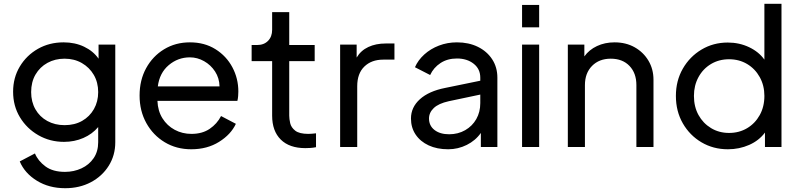

<svg xmlns="http://www.w3.org/2000/svg" viewBox="-20 -774 4214 1011"><path d="M323 217Q238 217 174 177.5Q110 138 84 76L164 34Q180 73 219 102Q258 131 322 131Q369 131 409 112.5Q449 94 473 59Q497 24 497 -25V-105Q466 -68 419 -47.5Q372 -27 317 -27Q243 -27 182 -62Q121 -97 85 -156.5Q49 -216 49 -291Q49 -365 84.5 -424Q120 -483 180 -517Q240 -551 315 -551Q375 -551 423 -528Q471 -505 499 -465V-539H587V-25Q587 44 552.5 99Q518 154 458.5 185.5Q399 217 323 217ZM320 -115Q373 -115 412.5 -137.5Q452 -160 474.5 -199.5Q497 -239 497 -289Q497 -340 474 -379.5Q451 -419 411 -442Q371 -465 320 -465Q270 -465 230 -443Q190 -421 167 -381.5Q144 -342 144 -289Q144 -238 166.5 -198.5Q189 -159 229 -137Q269 -115 320 -115Z M987 12Q909 12 847.5 -25Q786 -62 750.5 -126Q715 -190 715 -271Q715 -352 749.5 -415Q784 -478 844 -514.5Q904 -551 980 -551Q1057 -551 1114.5 -515Q1172 -479 1203.5 -420Q1235 -361 1235 -292Q1235 -282 1234 -268.5Q1233 -255 1230 -243H809Q811 -190 835.5 -151Q860 -112 900 -90.5Q940 -69 988 -69Q1045 -69 1084 -95.5Q1123 -122 1144 -163L1222 -122Q1196 -66 1133.5 -27Q1071 12 987 12ZM980 -472Q917 -472 868.5 -431Q820 -390 811 -319H1136Q1135 -363 1112.5 -397.5Q1090 -432 1054.5 -452Q1019 -472 980 -472Z M1588 6Q1504 6 1458.5 -39Q1413 -84 1413 -165V-452H1305V-537H1334Q1370 -537 1391.5 -559Q1413 -581 1413 -617V-710H1503V-537H1637V-452H1503V-165Q1503 -148 1508 -125.5Q1513 -103 1534.5 -86Q1556 -69 1604 -69Q1612 -69 1623.5 -70Q1635 -71 1644 -72V1Q1630 4 1615.5 5Q1601 6 1588 6Z M1771 0V-539H1858V-471Q1880 -508 1919.5 -526.5Q1959 -545 2011 -545H2057V-460H1998Q1936 -460 1898.5 -423.5Q1861 -387 1861 -320V0Z M2340 12Q2281 12 2237 -8.5Q2193 -29 2168.5 -65.5Q2144 -102 2144 -150Q2144 -209 2191 -251.5Q2238 -294 2324 -311L2509 -349V-365Q2509 -411 2474 -438.5Q2439 -466 2386 -466Q2336 -466 2299.5 -442Q2263 -418 2245 -379L2165 -420Q2181 -457 2214 -487Q2247 -517 2291.5 -534Q2336 -551 2386 -551Q2448 -551 2496 -527.5Q2544 -504 2571.5 -462Q2599 -420 2599 -365V0H2512V-74Q2484 -34 2438 -11Q2392 12 2340 12ZM2239 -150Q2239 -112 2268 -89.5Q2297 -67 2345 -67Q2392 -67 2429.5 -88.5Q2467 -110 2488 -147Q2509 -184 2509 -231V-276L2343 -241Q2289 -229 2264 -205Q2239 -181 2239 -150Z M2729 -630V-748H2819V-630ZM2729 0V-539H2819V0Z M2970 0V-539H3057V-477Q3082 -512 3123.5 -531.5Q3165 -551 3216 -551Q3276 -551 3322 -525Q3368 -499 3394.5 -454.5Q3421 -410 3421 -354V0H3331V-326Q3331 -389 3294.5 -427Q3258 -465 3196 -465Q3135 -465 3097.5 -427Q3060 -389 3060 -326V0Z M3813 12Q3736 12 3674 -24.5Q3612 -61 3575.5 -124.5Q3539 -188 3539 -269Q3539 -349 3575.5 -412.5Q3612 -476 3674 -513Q3736 -550 3812 -550Q3873 -550 3924.5 -525.5Q3976 -501 4005 -460V-754H4095V0H4008V-76Q3977 -34 3925 -11Q3873 12 3813 12ZM3819 -74Q3872 -74 3914 -99Q3956 -124 3980.5 -168Q4005 -212 4005 -269Q4005 -324 3980.5 -368Q3956 -412 3914 -437Q3872 -462 3819 -462Q3766 -462 3724 -437Q3682 -412 3658 -368Q3634 -324 3634 -269Q3634 -212 3658 -168.5Q3682 -125 3724 -99.5Q3766 -74 3819 -74Z"/></svg>

Font: Plus Jakarta Text
Style: Regular
Weight: 400
Designer: Gumpita Rahayu
Foundry: Tokotype Studio
Version: Version 1.000